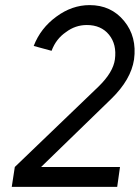

<svg xmlns="http://www.w3.org/2000/svg" viewBox="-20 -732 547 752"><path d="M331 -712Q262 -712 201 -667Q139 -622 112 -552L182 -533Q191 -557 205 -575Q219 -593 238 -606Q275 -634 320 -634Q376 -634 407 -596Q438 -558 430 -499Q423 -449 367 -394L38 -78L26 0H439L450 -78H141L416 -345Q493 -420 505 -499Q517 -588 466 -650Q415 -712 331 -712Z"/></svg>

Font: Unageo
Style: Regular-Italic
Weight: 400
Designer: Richard Sepsi
Foundry: Richard Sepsi
Version: Version 2.000